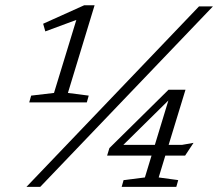

<svg xmlns="http://www.w3.org/2000/svg" viewBox="-20 -732 854 752"><path d="M191.5 -368 279 -654 157.5 -609 149 -639 310 -711.5H350.5L246 -368L327.5 -357.5L320 -331H94.5L102 -357.5ZM83.5 0 759.5 -707H814L137.5 0ZM640 -380.5H706.5L640.5 -164.5H692.5L738 -172.5L705 -122.5H627.5L601.5 -37L678 -26.5L670.5 0H456.5L464 -26.5L547.5 -37L573.5 -122.5H399.5L408.5 -152ZM586.5 -164.5 639.5 -338.5 463 -164.5Z"/></svg>

Font: Newsreader 6pt Light
Style: Italic
Weight: 300
Italic angle: -17°
Designer: Hugues Gentile
Foundry: Production Type
Version: Version 1.003; ttfautohint (v1.8.3)